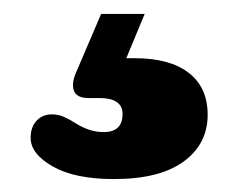

<svg xmlns="http://www.w3.org/2000/svg" viewBox="-20 -30 350 282"><path d="M128.5 -9.5H192.5L165.5 55.5Q171.5 55.5 178 55.5Q229.5 55.5 257.2 77Q285 98.5 285 138.5Q285 181.5 249.8 207.2Q214.5 233 147.5 233Q90 233 57.5 214.5Q25 196 25 172.5Q25 156.5 33.8 147.2Q42.5 138 56 138Q66 138 74.2 141.8Q82.5 145.5 91 151Q111.5 164 132 164Q160 164 160 137.5Q160 114 126 114H110Q93 114 88.8 103.8Q84.5 93.5 91.5 77Z"/></svg>

Font: Fraunces 9pt SuperSoft Black
Style: Regular
Weight: 900
Version: Version 1.000;[b76b70a41]